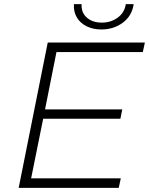

<svg xmlns="http://www.w3.org/2000/svg" viewBox="-20 -905 718 925"><path d="M130 -46H562L552 0H70L210 -700H678L668 -654H252L197 -378H569L560 -333H188ZM468 -763Q429 -763 398 -778Q367 -793 350.5 -820.5Q334 -848 336 -885H373Q371 -844 398.5 -820Q426 -796 471 -796Q514 -796 547 -820Q580 -844 586 -885H624Q616 -829 572 -796Q528 -763 468 -763Z"/></svg>

Font: Montserrat Thin Light
Style: Italic
Weight: 300
Italic angle: -11.3°
Version: Version 9.000